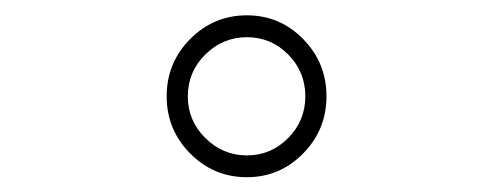

<svg xmlns="http://www.w3.org/2000/svg" viewBox="-20 -1081 660 257"><path d="M254.9 -1008.1Q231.4 -984.9 231.4 -952.1Q231.4 -919.4 254.9 -896.2Q278.3 -873 310.5 -873Q342.8 -873 365.7 -896.2Q388.7 -919.4 388.7 -952.1Q388.7 -984.9 365.7 -1008.1Q342.8 -1031.2 310.5 -1031.2Q278.3 -1031.2 254.9 -1008.1ZM310.5 -1060.5Q354.5 -1060.5 385.7 -1028.8Q417 -997.1 417 -952.1Q417 -907.2 385.7 -875.5Q354.5 -843.8 310.5 -843.8Q266.1 -843.8 234.6 -875.5Q203.1 -907.2 203.1 -952.1Q203.1 -997.1 234.6 -1028.8Q266.1 -1060.5 310.5 -1060.5Z"/></svg>

Font: Cherry
Style: Light
Weight: 300
Designer: Amin Abedi
Version: Version 1.00 ; ttfautohint (v1.6)